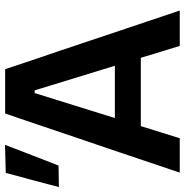

<svg xmlns="http://www.w3.org/2000/svg" viewBox="-40 -749 754 784"><g transform="rotate(-90 337.0 -357.0)"><path d="M24 0Q43.5 -57.5 65 -121Q86.5 -184.5 105.5 -241.5L188.5 -486Q211 -552.5 229 -605.8Q247 -659 265.5 -713H446.5Q465 -657 482.8 -604Q500.5 -551 523 -486L605 -241Q625 -181.5 646 -119.2Q667 -57 686 0H541.5Q529.5 -38.5 517.2 -79Q505 -119.5 493 -159H214Q201.5 -119 189 -78.5Q176.5 -38 164.5 0ZM349 -592.5 247 -265H460.5L360 -592.5ZM-35 -493.5Q-20.5 -548 -6 -602.5Q8.5 -657 23 -710.5L137.5 -713.5Q116 -657.5 95 -603Q74 -548.5 53 -495Z"/></g></svg>

Font: Commissioner SemiBold
Style: Regular
Weight: 600
Designer: Kostas Bartsokas
Foundry: Kostas Bartsokas
Version: Version 1.000; ttfautohint (v1.8.3)